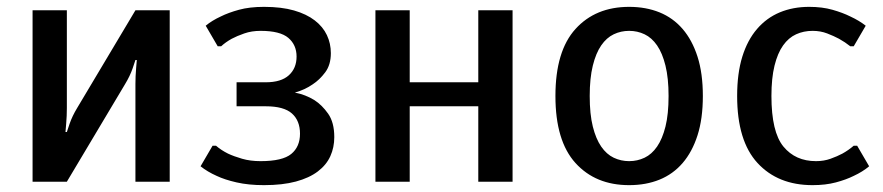

<svg xmlns="http://www.w3.org/2000/svg" viewBox="-20 -530 2575 560"><path d="M175 0H75V-500H175V-215Q175 -204 174.5 -192Q174 -180 173 -169Q172 -157 171 -145H175Q179 -157 183 -169Q191 -192 205 -215L375 -500H475V0H375V-285Q375 -296 375.5 -308Q376 -320 377 -331Q378 -343 379 -355H375Q371 -343 367 -331Q359 -308 345 -285Z M750 -510Q801 -510 837.5 -499.5Q874 -489 898 -470.5Q922 -452 933.5 -427.5Q945 -403 945 -375Q945 -341 928.5 -319Q912 -297 892 -284Q869 -268 840 -260Q871 -254 897 -238Q919 -224 937 -198.5Q955 -173 955 -130Q955 -100 943.5 -74.5Q932 -49 907 -30Q882 -11 843 -0.5Q804 10 750 10Q705 10 670 2Q635 -6 612 -17Q585 -29 565 -45L600 -105H610Q625 -92 645 -82Q662 -74 686 -67Q710 -60 740 -60Q804 -60 829.5 -81Q855 -102 855 -140Q855 -178 831.5 -199Q808 -220 755 -220H670V-290H755Q800 -290 822.5 -310.5Q845 -331 845 -365Q845 -399 821 -419.5Q797 -440 740 -440Q714 -440 692.5 -432.5Q671 -425 656 -417Q638 -407 625 -395H615L580 -455Q598 -470 624 -482Q646 -493 677 -501.5Q708 -510 750 -510Z M1475 0H1375V-220H1175V0H1075V-500H1175V-290H1375V-500H1475Z M2030 -250Q2030 -184 2014.5 -135.5Q1999 -87 1971 -54.5Q1943 -22 1903.5 -6Q1864 10 1815 10Q1717 10 1658.5 -54.5Q1600 -119 1600 -250Q1600 -381 1658.5 -445.5Q1717 -510 1815 -510Q1864 -510 1903.5 -494Q1943 -478 1971 -445.5Q1999 -413 2014.5 -364.5Q2030 -316 2030 -250ZM1930 -250Q1930 -302 1921 -338.5Q1912 -375 1896.5 -397.5Q1881 -420 1860 -430Q1839 -440 1815 -440Q1791 -440 1770 -430Q1749 -420 1733.5 -397.5Q1718 -375 1709 -338.5Q1700 -302 1700 -250Q1700 -197 1709 -161Q1718 -125 1733.5 -102.5Q1749 -80 1770 -70Q1791 -60 1815 -60Q1839 -60 1860 -70Q1881 -80 1896.5 -102.5Q1912 -125 1921 -161Q1930 -197 1930 -250Z M2350 -440Q2324 -440 2302 -430Q2280 -420 2264 -397.5Q2248 -375 2239 -338.5Q2230 -302 2230 -250Q2230 -145 2265 -102.5Q2300 -60 2360 -60Q2383 -60 2402.5 -67Q2422 -74 2437 -82Q2455 -92 2470 -105H2480L2515 -45Q2496 -29 2470 -17Q2448 -6 2418 2Q2388 10 2350 10Q2249 10 2189.5 -54.5Q2130 -119 2130 -250Q2130 -316 2145 -364.5Q2160 -413 2188 -445.5Q2216 -478 2254.5 -494Q2293 -510 2340 -510Q2378 -510 2408 -501.5Q2438 -493 2460 -482Q2486 -470 2505 -455L2470 -395H2460Q2445 -407 2427 -417Q2412 -425 2392.5 -432.5Q2373 -440 2350 -440Z"/></svg>

Font: Scada
Style: Regular
Weight: 400
Designer: Jovanny Lemonad
Foundry: Jovanny Lemonad
Version: Version 3.005; ttfautohint (v0.91) -l 8 -r 50 -G 200 -x 0 -w